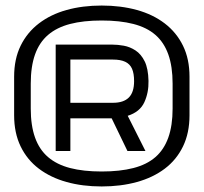

<svg xmlns="http://www.w3.org/2000/svg" viewBox="-20 -604 736 693"><path d="M664 -188V-327Q664 -391 640.5 -439Q617 -487 574.5 -519.5Q532 -552 474 -568Q416 -584 347 -584Q278 -584 220.5 -568Q163 -552 120.5 -519.5Q78 -487 54.5 -439Q31 -391 31 -327V-188Q31 -124 54.5 -75.5Q78 -27 120.5 5Q163 37 220.5 53Q278 69 347 69Q416 69 474 53Q532 37 574.5 5Q617 -27 640.5 -75.5Q664 -124 664 -188ZM603 -302V-212Q603 -151 587.5 -107.5Q572 -64 541 -37Q510 -10 461.5 2.5Q413 15 347 15Q281 15 233 2.5Q185 -10 153.5 -37Q122 -64 106.5 -107.5Q91 -151 91 -212V-302Q91 -364 106.5 -407.5Q122 -451 153.5 -478Q185 -505 233 -517.5Q281 -530 347 -530Q413 -530 461.5 -517.5Q510 -505 541 -478Q572 -451 587.5 -407.5Q603 -364 603 -302ZM385 -443H181V-59H234V-177H383L440 -59H505L441 -186Q485 -200 501 -235Q517 -270 516 -312Q515 -357 502 -383Q489 -409 469 -422Q449 -435 427 -439Q405 -443 385 -443ZM388 -233H234V-389H388Q415 -389 432 -381Q449 -373 456.5 -356Q464 -339 464 -311Q464 -271 445 -252Q426 -233 388 -233Z"/></svg>

Font: Advent Pro
Style: Regular
Weight: 400
Designer: VivaRado, Andreas Kalpakidis
Foundry: VivaRado, Andreas Kalpakidis
Version: Version 3.000